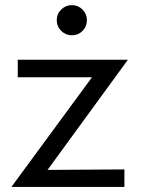

<svg xmlns="http://www.w3.org/2000/svg" viewBox="-20 -735 554 755"><path d="M24.9 0 341.8 -431.2H49.8V-500H482.9L167 -66.9L469.2 -68.8V0ZM203.1 -655.8Q203.1 -680.2 220.7 -697.5Q238.3 -714.8 263.2 -714.8Q287.1 -714.8 304.4 -697.5Q321.8 -680.2 321.8 -655.8Q321.8 -630.9 304.7 -613.5Q287.6 -596.2 263.2 -596.2Q238.3 -596.2 220.7 -613.5Q203.1 -630.9 203.1 -655.8Z"/></svg>

Font: Human Sans
Style: Regular
Weight: 400
Designer: Tim Radville
Foundry: Continuum
Version: Version 1.000;FEAKit 1.0